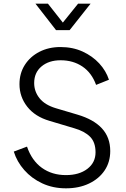

<svg xmlns="http://www.w3.org/2000/svg" viewBox="-20 -1013 686 1045"><path d="M339 12Q410 12 464.5 -14Q519 -40 549.5 -85.5Q580 -131 580 -191Q580 -265 535 -314Q490 -363 402 -389L284 -424Q224 -442 195 -478.5Q166 -515 166 -561Q166 -618 206 -651.5Q246 -685 310 -685Q378 -685 428.5 -651Q479 -617 503 -551L573 -579Q557 -628 520 -668Q483 -708 429.5 -732.5Q376 -757 309 -757Q245 -757 194.5 -731Q144 -705 115 -659.5Q86 -614 86 -555Q86 -486 128.5 -432Q171 -378 250 -355L384 -315Q440 -299 470 -269Q500 -239 500 -184Q500 -128 455.5 -94Q411 -60 339 -60Q263 -60 208 -99.5Q153 -139 127 -215L55 -188Q72 -133 112 -87.5Q152 -42 210 -15Q268 12 339 12ZM285 -849H359L473 -993H405L322 -890L241 -993H173Z"/></svg>

Font: Plus Jakarta Sans
Style: Regular
Weight: 400
Designer: Gumpita Rahayu
Foundry: Tokotype
Version: Version 2.004; ttfautohint (v1.8.3)